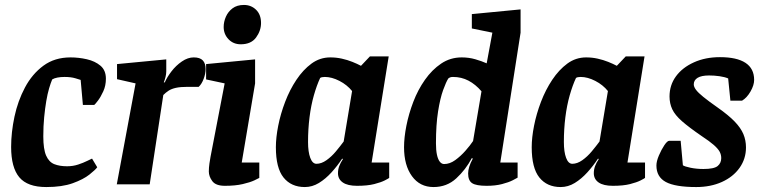

<svg xmlns="http://www.w3.org/2000/svg" viewBox="-20 -745 3082 776"><path d="M167 11Q91 11 58 -28.5Q25 -68 25 -151Q25 -210 38.5 -273.5Q52 -337 81 -391.5Q110 -446 155.5 -479.5Q201 -513 265 -513Q298 -513 331 -505.5Q364 -498 386 -479.5Q408 -461 408 -427Q408 -399 397.5 -376Q387 -353 376 -338.5Q365 -324 361 -321H315L306 -422Q303 -423 285 -428.5Q267 -434 241 -434Q225 -434 212 -431.5Q199 -429 191 -424Q185 -410 178.5 -388Q172 -366 167 -336.5Q162 -307 158.5 -271Q155 -235 155 -194Q155 -142 166.5 -116Q178 -90 199.5 -81.5Q221 -73 251 -73Q275 -73 296 -80Q317 -87 332 -94.5Q347 -102 352 -104L373 -69Q366 -59 341.5 -39.5Q317 -20 274 -4.5Q231 11 167 11Z M452 0 528 -408 453 -425V-486L652 -505V-457Q652 -446 649 -434Q646 -422 642 -412H646Q655 -433 673 -456.5Q691 -480 715 -496.5Q739 -513 763 -513Q788 -513 799.5 -501Q811 -489 811 -466Q811 -447 803 -426Q795 -405 783 -394H738Q709 -394 691 -390Q673 -386 661.5 -378.5Q650 -371 640 -361L585 0Z M889 6Q852 6 838 -13Q824 -32 824 -52Q824 -67 826.5 -84.5Q829 -102 831 -112L888 -408L813 -424V-486L1011 -505V-408L957 -88H1028V-26Q1025 -24 1008 -16Q991 -8 961 -1Q931 6 889 6ZM953 -566Q923 -566 903.5 -586.5Q884 -607 884 -636Q884 -657 893 -677.5Q902 -698 920 -711.5Q938 -725 966 -725Q995 -725 1015 -705.5Q1035 -686 1035 -652Q1035 -621 1015 -593.5Q995 -566 953 -566Z M1212 11Q1157 11 1126 -27.5Q1095 -66 1095 -150Q1095 -189 1104.5 -237Q1114 -285 1132.5 -333.5Q1151 -382 1178 -422.5Q1205 -463 1239 -488Q1273 -513 1315 -513Q1339 -513 1361.5 -508Q1384 -503 1404 -495Q1424 -487 1439 -479L1475 -517H1551L1482 -88H1553V-26Q1551 -24 1535.5 -16Q1520 -8 1492.5 -1Q1465 6 1423 6Q1385 6 1365.5 -7.5Q1346 -21 1346 -45Q1346 -60 1351 -73.5Q1356 -87 1366 -102L1363 -104Q1344 -75 1320 -48.5Q1296 -22 1269 -5.5Q1242 11 1212 11ZM1259 -83Q1279 -83 1299.5 -97.5Q1320 -112 1337.5 -133Q1355 -154 1369 -173L1403 -377Q1383 -402 1352 -418Q1321 -434 1293 -434Q1286 -434 1281.5 -433Q1277 -432 1274 -430Q1260 -400 1248.5 -359.5Q1237 -319 1231 -271Q1225 -223 1225 -171Q1225 -131 1234 -107Q1243 -83 1259 -83Z M1732 11Q1677 11 1645 -33Q1613 -77 1613 -150Q1613 -189 1622.5 -237Q1632 -285 1650.5 -333.5Q1669 -382 1697.5 -422.5Q1726 -463 1763 -488Q1800 -513 1846 -513Q1875 -513 1901 -505.5Q1927 -498 1947 -489L1970 -613L1887 -630V-688L2084 -707V-613L2002 -88H2072V-27Q2069 -25 2052.5 -16.5Q2036 -8 2009 -1Q1982 6 1947 6Q1905 6 1888.5 -4.5Q1872 -15 1872 -44Q1872 -56 1876.5 -71Q1881 -86 1891 -104L1887 -106Q1862 -59 1824 -24Q1786 11 1732 11ZM1775 -82Q1798 -82 1820 -98Q1842 -114 1861 -135.5Q1880 -157 1892 -175L1926 -376Q1902 -404 1873.5 -419Q1845 -434 1811 -434Q1804 -434 1800 -432.5Q1796 -431 1792 -428Q1783 -414 1771 -381Q1759 -348 1750.5 -294.5Q1742 -241 1742 -166Q1742 -138 1746 -119.5Q1750 -101 1757.5 -91.5Q1765 -82 1775 -82Z M2246 11Q2191 11 2160 -27.5Q2129 -66 2129 -150Q2129 -189 2138.5 -237Q2148 -285 2166.5 -333.5Q2185 -382 2212 -422.5Q2239 -463 2273 -488Q2307 -513 2349 -513Q2373 -513 2395.5 -508Q2418 -503 2438 -495Q2458 -487 2473 -479L2509 -517H2585L2516 -88H2587V-26Q2585 -24 2569.5 -16Q2554 -8 2526.5 -1Q2499 6 2457 6Q2419 6 2399.5 -7.5Q2380 -21 2380 -45Q2380 -60 2385 -73.5Q2390 -87 2400 -102L2397 -104Q2378 -75 2354 -48.5Q2330 -22 2303 -5.5Q2276 11 2246 11ZM2293 -83Q2313 -83 2333.5 -97.5Q2354 -112 2371.5 -133Q2389 -154 2403 -173L2437 -377Q2417 -402 2386 -418Q2355 -434 2327 -434Q2320 -434 2315.5 -433Q2311 -432 2308 -430Q2294 -400 2282.5 -359.5Q2271 -319 2265 -271Q2259 -223 2259 -171Q2259 -131 2268 -107Q2277 -83 2293 -83Z M2794 11Q2709 11 2671 -9.5Q2633 -30 2633 -76Q2633 -93 2643 -116.5Q2653 -140 2665 -158Q2677 -176 2685 -176H2731L2740 -77Q2747 -72 2771 -67Q2795 -62 2823 -62Q2866 -62 2880.5 -74Q2895 -86 2895 -106Q2895 -120 2888.5 -132Q2882 -144 2865 -159Q2848 -174 2816 -195Q2765 -230 2736.5 -255Q2708 -280 2697 -303.5Q2686 -327 2686 -355Q2686 -401 2712 -436.5Q2738 -472 2784.5 -493Q2831 -514 2890 -514Q2958 -514 2993 -491Q3028 -468 3028 -422Q3028 -401 3013.5 -375.5Q2999 -350 2979 -338H2932L2923 -428Q2909 -434 2888 -437Q2867 -440 2846 -440Q2815 -440 2799.5 -430.5Q2784 -421 2784 -404Q2784 -394 2793 -382Q2802 -370 2823 -353Q2844 -336 2881 -310Q2925 -279 2949.5 -253.5Q2974 -228 2984.5 -203Q2995 -178 2995 -149Q2995 -103 2969 -66.5Q2943 -30 2897.5 -9.5Q2852 11 2794 11Z"/></svg>

Font: Faustina
Style: Bold Italic
Weight: 700
Italic angle: -8°
Designer: Alfonso Garcia
Foundry: http://www.omnibus-type.com
Version: Version 1.200